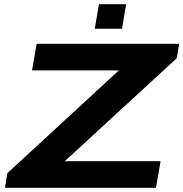

<svg xmlns="http://www.w3.org/2000/svg" viewBox="-20 -896 875 916"><path d="M432.1 -758.8 452.1 -876H582L562 -758.8ZM3.9 0 15.1 -69.8 546.9 -560.1H132.8L154.8 -687H835L823.2 -618.2L289.1 -127H746.1L724.1 0Z"/></svg>

Font: Archivo Expanded SemiBold
Style: Italic
Weight: 600
Width: 7
Italic angle: -10°
Designer: Hector Gatti
Foundry: Omnibus-Type
Version: Version 2.001